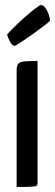

<svg xmlns="http://www.w3.org/2000/svg" viewBox="-20 -742 219 762"><path d="M46 0V-463Q46 -482 53 -489.5Q60 -497 78 -498.5Q96 -500 129 -500V-16Q129 -8 125.5 -5Q122 -2 105 -1Q88 0 46 0ZM39 -560Q30 -560 23 -571Q16 -582 12 -593.5Q8 -605 8 -605Q25 -624 46.5 -644.5Q68 -665 89 -683Q110 -701 124.5 -711.5Q139 -722 142 -722Q156 -722 166.5 -700.5Q177 -679 179 -661Q174 -654 156 -640.5Q138 -627 116 -611Q94 -595 73 -581Q52 -567 39 -560Z"/></svg>

Font: Yanone Kaffeesatz
Style: Regular
Weight: 400
Designer: Yanone (Cyrillic: Daniel Pouzeot, Huerta Tipografica, and Cyreal)
Foundry: Yanone
Version: Version 2.003